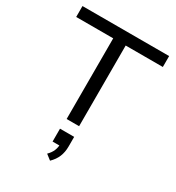

<svg xmlns="http://www.w3.org/2000/svg" viewBox="-230 -845 1176 1280"><g transform="rotate(30 358.5 -204.5)"><path d="M310 0V-621H25V-705H692V-621H406V0ZM353 296 313 265Q337 241 347 216Q357 191 357 163L374 177H304V78H413V152Q413 196 398.5 231Q384 266 353 296Z"/></g></svg>

Font: Nunito Sans 7pt SemiExpanded
Style: Regular
Weight: 400
Width: 6
Designer: Vernon Adams
Foundry: Vernon Adams
Version: Version 3.101;gftools[0.9.27]